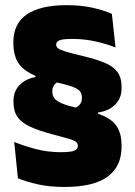

<svg xmlns="http://www.w3.org/2000/svg" viewBox="-20 -674 537 762"><path d="M369.5 -191.5 272 -243Q289.5 -250 297.2 -259.8Q305 -269.5 305 -285V-287Q305 -304 295.2 -314Q285.5 -324 262.8 -331.5Q240 -339 200.5 -348Q138.5 -362.5 101.8 -382Q65 -401.5 49 -430.5Q33 -459.5 33 -501.5V-505.5Q33 -581 87 -617.2Q141 -653.5 245 -653.5Q300.5 -653.5 346.2 -643.5Q392 -633.5 424 -619L438.5 -485.5Q402.5 -500 358.2 -509.8Q314 -519.5 268 -519.5Q228 -519.5 215.5 -513.8Q203 -508 203 -497.5V-497Q203 -489 209.5 -483Q216 -477 238.8 -470Q261.5 -463 309 -451.5Q360 -439.5 394.2 -425.5Q428.5 -411.5 445.5 -389Q462.5 -366.5 462.5 -329V-324Q462.5 -284.5 437.2 -259Q412 -233.5 369 -227.5ZM120 -395 222.5 -355Q204 -348.5 195.8 -337.5Q187.5 -326.5 187.5 -312.5V-310.5Q187.5 -295 196.2 -283.5Q205 -272 227.8 -262.8Q250.5 -253.5 293 -244Q352.5 -231 390 -214.5Q427.5 -198 445 -170Q462.5 -142 462.5 -95V-92Q462.5 -13.5 407 27.2Q351.5 68 235 68Q177.5 68 131.2 57.8Q85 47.5 51 33.5L36.5 -110.5Q75 -95 122 -82.5Q169 -70 221 -70Q259.5 -70 274.2 -75.8Q289 -81.5 289 -94.5V-95.5Q289 -105.5 281 -111.5Q273 -117.5 251.8 -123.8Q230.5 -130 190 -140.5Q135 -155 100.5 -170.8Q66 -186.5 49.8 -209.5Q33.5 -232.5 33.5 -268V-273.5Q33.5 -312 58 -336.8Q82.5 -361.5 120.5 -368Z"/></svg>

Font: Anek Kannada Medium ExtraBold
Style: Regular
Weight: 800
Version: Version 1.003